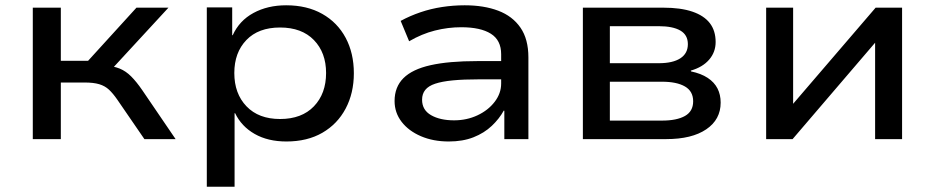

<svg xmlns="http://www.w3.org/2000/svg" viewBox="-20 -526 3535 726"><path d="M104 0V-497H210V-296H313L496 -497H617L391 -252L376 -279Q410 -276 433 -266.5Q456 -257 476 -237Q496 -217 518 -185L644 0H526L423 -150Q407 -173 392 -187Q377 -201 355.5 -207.5Q334 -214 300 -214H210V0Z M762 180V-498H858V-393H860Q885 -448 938.5 -477Q992 -506 1062 -506Q1141 -506 1198.5 -473.5Q1256 -441 1287 -383Q1318 -325 1318 -249Q1318 -174 1287 -115.5Q1256 -57 1199 -24Q1142 9 1063 9Q993 9 943 -19.5Q893 -48 869 -98H867V180ZM1039 -76Q1121 -76 1167 -124Q1213 -172 1213 -250Q1213 -327 1167 -374.5Q1121 -422 1039 -422Q957 -422 911.5 -374.5Q866 -327 866 -250Q866 -172 912 -124Q958 -76 1039 -76Z M1677 9Q1618 9 1571.5 -11Q1525 -31 1498.5 -65.5Q1472 -100 1472 -144Q1472 -197 1505.5 -230.5Q1539 -264 1608 -279.5Q1677 -295 1785 -295H1892V-226H1791Q1732 -226 1691.5 -222Q1651 -218 1625.5 -209.5Q1600 -201 1588 -186Q1576 -171 1576 -149Q1576 -110 1610 -90.5Q1644 -71 1697 -71Q1745 -71 1785.5 -90Q1826 -109 1850.5 -141Q1875 -173 1875 -210V-321Q1875 -374 1836 -398.5Q1797 -423 1724 -423Q1674 -423 1624.5 -410.5Q1575 -398 1527 -370L1495 -447Q1530 -466 1569.5 -479.5Q1609 -493 1651.5 -499.5Q1694 -506 1737 -506Q1810 -506 1864 -485.5Q1918 -465 1948 -421.5Q1978 -378 1978 -309V0H1887V-107L1885 -108Q1868 -77 1839.5 -50Q1811 -23 1770.5 -7Q1730 9 1677 9Z M2184 0V-497H2488Q2554 -497 2598 -482Q2642 -467 2664 -438.5Q2686 -410 2686 -367Q2686 -329 2661.5 -300.5Q2637 -272 2592 -259L2593 -256Q2631 -248 2656 -231.5Q2681 -215 2693 -191.5Q2705 -168 2705 -138Q2705 -74 2650.5 -37Q2596 0 2499 0ZM2286 -70H2483Q2539 -70 2570 -87.5Q2601 -105 2601 -143Q2601 -181 2570 -199Q2539 -217 2483 -217H2286ZM2286 -287H2471Q2524 -287 2552.5 -305.5Q2581 -324 2581 -359Q2581 -394 2552.5 -410.5Q2524 -427 2471 -427H2286Z M2877 0V-497H2979V-130H2976L3291 -497H3391V0H3289V-368H3292L2977 0Z"/></svg>

Font: Nunito Sans 7pt SemiExpanded Medium
Style: Regular
Weight: 500
Width: 6
Designer: Vernon Adams
Foundry: Vernon Adams
Version: Version 3.101;gftools[0.9.27]